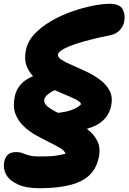

<svg xmlns="http://www.w3.org/2000/svg" viewBox="-38 -730 676 1010"><path d="M328 -42 231 -133Q293 -137 330 -148.5Q367 -160 389 -182Q384 -196 358 -208.5Q332 -221 295.5 -236Q259 -251 220.5 -270Q182 -289 150.5 -315.5Q119 -342 103.5 -379Q88 -416 98 -465Q107 -512 143 -550.5Q179 -589 230.5 -619Q282 -649 339 -669Q396 -689 448.5 -699.5Q501 -710 538 -710Q592 -710 607.5 -681Q623 -652 615 -615Q610 -590 591 -570.5Q572 -551 547 -546Q467 -530 405 -512.5Q343 -495 306.5 -477.5Q270 -460 267 -444Q264 -429 285.5 -415.5Q307 -402 342 -387Q377 -372 416 -353.5Q455 -335 488 -310.5Q521 -286 538.5 -253Q556 -220 547 -175Q534 -110 476.5 -76Q419 -42 328 -42ZM168 260Q99 260 55.5 240Q12 220 -5.5 188.5Q-23 157 -16 122Q-11 97 3.5 83.5Q18 70 48 70Q66 70 79.5 75.5Q93 81 113 87Q133 93 170 93Q202 93 223.5 92Q245 91 264.5 87.5Q284 84 307 79Q302 63 278 48.5Q254 34 220 17.5Q186 1 150.5 -19Q115 -39 86 -66.5Q57 -94 43 -131.5Q29 -169 39 -219Q51 -282 108 -315.5Q165 -349 258 -359L335 -274Q268 -268 233.5 -247.5Q199 -227 195 -207Q191 -187 212.5 -169.5Q234 -152 270.5 -135Q307 -118 347 -97.5Q387 -77 421.5 -50.5Q456 -24 474 11.5Q492 47 482 96Q473 141 449.5 172.5Q426 204 387 223Q348 242 293.5 251Q239 260 168 260Z"/></svg>

Font: Shantell Sans ExtraBold
Style: Italic
Weight: 800
Italic angle: -11°
Designer: Stephen Nixon, Anya Danilova, Shantell Martin
Foundry: Arrow Type
Version: Version 1.011;[c5ecc13dd]